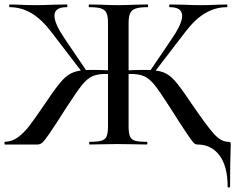

<svg xmlns="http://www.w3.org/2000/svg" viewBox="-25 -645 1051 857"><path d="M856 0Q847 0 839 -8Q831 -16 804 -56.5Q777 -97 732 -168Q688 -237 665 -265.5Q642 -294 619 -304.5Q596 -315 557 -315Q547 -315 537 -314Q527 -313 518 -312L517 -330Q582 -333 620 -333Q672 -333 700.5 -323.5Q729 -314 754.5 -285.5Q780 -257 826 -188Q895 -87 927.5 -50Q960 -13 992 -12Q1001 -12 1003 -10Q1005 -8 1005 0Q1005 21 1004 35Q1002 89 1002 187Q1002 192 996.5 192Q991 192 991 187Q991 97 954.5 48.5Q918 0 856 0ZM-3 -12Q29 -13 55.5 -32.5Q82 -52 106.5 -84Q131 -116 180 -188Q226 -257 252 -285.5Q278 -314 306 -323.5Q334 -333 386 -333Q424 -333 491 -330L489 -312Q480 -313 469.5 -314Q459 -315 448 -315Q410 -315 387 -304.5Q364 -294 341 -265.5Q318 -237 274 -169Q218 -81 195.5 -48.5Q173 -16 163.5 -8Q154 0 142 0H-3Q-5 0 -5 -6Q-5 -12 -3 -12ZM18 -613Q16 -613 16 -619Q16 -625 18 -625L59 -624Q99 -622 135 -622Q166 -622 214 -624L273 -625Q276 -625 276 -619Q276 -613 273 -613Q218 -613 218 -575Q218 -540 262 -475L363 -326L346 -317L205 -501Q161 -559 115.5 -586Q70 -613 18 -613ZM375 -12Q411 -12 428 -17Q445 -22 451 -36.5Q457 -51 457 -81V-544Q457 -573 450 -587.5Q443 -602 425.5 -607.5Q408 -613 373 -613Q371 -613 371 -619Q371 -625 373 -625L427 -624Q473 -622 499 -622Q530 -622 578 -624L634 -625Q636 -625 636 -619Q636 -613 634 -613Q599 -613 581 -607Q563 -601 556 -586Q549 -571 549 -542V-81Q549 -51 555 -36.5Q561 -22 577.5 -17Q594 -12 630 -12Q633 -12 633 -6Q633 0 630 0Q595 0 576 -1L499 -2L428 -1Q409 0 375 0Q373 0 373 -6Q373 -12 375 -12ZM643 -326 742 -472Q788 -539 788 -574Q788 -613 733 -613Q730 -613 730 -619Q730 -625 733 -625L792 -624Q840 -622 871 -622Q907 -622 947 -624L988 -625Q990 -625 990 -619Q990 -613 988 -613Q936 -613 890.5 -586Q845 -559 801 -501L660 -317Z"/></svg>

Font: Cormorant Unicase SemiBold
Style: Regular
Weight: 600
Designer: Christian Thalmann (Catharsis Fonts)
Foundry: Catharsis Fonts
Version: Version 4.000